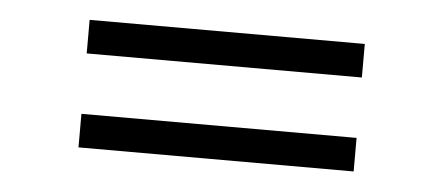

<svg xmlns="http://www.w3.org/2000/svg" viewBox="-29 -372 658 285"><g transform="rotate(5 300.0 -230.0)"><path d="M505 -135H95V-185H505ZM505 -275H95V-325H505Z"/></g></svg>

Font: Bona Nova SC
Style: Bold
Weight: 700
Designer: Mateusz Machalski
Foundry: Capitalics
Version: Version 4.001; ttfautohint (v1.8.4.7-5d5b)